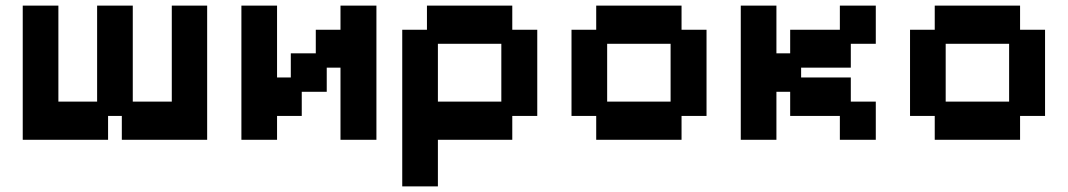

<svg xmlns="http://www.w3.org/2000/svg" viewBox="-20 -487 3804 684"><path d="M61 11V-467H188V-125H326V-467H453V-125H592V-467H718V11H414V-74H365V11Z M840 11V-467H967V-211H1016V-297H1105V-381H1193V-467H1321V11H1193V-246H1144V-160H1055V-74H967V11Z M1413 177V-381H1501V-467H1805V-381H1894V-74H1805V11H1540V177ZM1540 -125H1766V-331H1540Z M2104 11V-74H2016V-381H2104V-467H2408V-381H2497V-74H2408V11ZM2143 -125H2369V-331H2143Z M2619 11V-467H2746V-297H2795V-381H2972V-467H3100V-331H3011V-246H2834V-211H3011V-125H3100V11H2972V-74H2795V-160H2746V11Z M3310 11V-74H3222V-381H3310V-467H3614V-381H3703V-74H3614V11ZM3349 -125H3575V-331H3349Z"/></svg>

Font: Pixelify Sans
Style: Bold
Weight: 700
Designer: Stefie Justprince
Foundry: Typecalism Foundryline
Version: Version 1.000